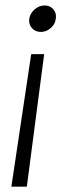

<svg xmlns="http://www.w3.org/2000/svg" viewBox="-20 -529 257 709"><path d="M22 160.2 95.2 -329.1H143.1L79.1 160.2ZM87.9 -460Q91.8 -480.5 108.2 -494.6Q124.5 -508.8 145 -508.8Q165 -508.8 177.2 -494.4Q189.5 -480 186 -460Q184.1 -439.9 167.5 -425.5Q150.9 -411.1 130.9 -411.1Q110.4 -411.1 97.9 -425.3Q85.4 -439.5 87.9 -460Z"/></svg>

Font: Human Sans Light
Style: Italic
Weight: 300
Italic angle: -8°
Designer: Tim Radville
Foundry: Continuum
Version: Version 1.000;FEAKit 1.0